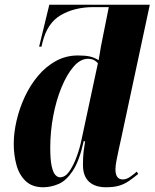

<svg xmlns="http://www.w3.org/2000/svg" viewBox="-20 -780 652 810"><path d="M162 10Q116 10 88.5 -16Q61 -42 49.5 -84Q38 -126 38 -173Q38 -220 50 -271.5Q62 -323 84.5 -371.5Q107 -420 140 -459.5Q173 -499 215.5 -522.5Q258 -546 309 -546Q341 -546 360 -541.5Q379 -537 396 -526Q398 -539 401.5 -557.5Q405 -576 406 -585L439 -750H375Q295 -750 237 -716.5Q179 -683 159 -600L155 -583H145L188 -760H612L491 -195Q487 -177 481.5 -152Q476 -127 471.5 -103.5Q467 -80 467 -66Q467 -23 498 -23Q514 -23 530.5 -35Q547 -47 557 -56L563 -46Q541 -28 522.5 -15.5Q504 -3 482 3.5Q460 10 427 10Q381 10 355.5 -13.5Q330 -37 330 -84Q330 -117 332.5 -138.5Q335 -160 339 -184H333Q315 -102 287.5 -60Q260 -18 227.5 -4Q195 10 162 10ZM233 -32Q255 -32 272.5 -57Q290 -82 303.5 -119Q317 -156 324 -191L393 -513Q377 -532 352 -532Q319 -532 290.5 -499Q262 -466 239.5 -411.5Q217 -357 204.5 -290.5Q192 -224 192 -156Q192 -106 198 -79Q204 -52 213.5 -42Q223 -32 233 -32Z"/></svg>

Font: Noto Serif Display ExtraCondensed Black
Style: Italic
Weight: 900
Width: 2
Italic angle: -12°
Designer: Monotype Design Team
Foundry: Monotype Imaging Inc.
Version: Version 2.009